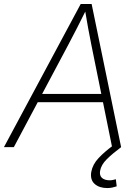

<svg xmlns="http://www.w3.org/2000/svg" viewBox="-41 -748 704 976"><path d="M-21 0 369.1 -727.5H424.8L574.7 0H528.8L423.3 -520.5Q415.5 -559.1 407 -605.2Q398.4 -651.4 389.2 -708H401.9Q374 -652.3 350.8 -606.2Q327.6 -560.1 306.2 -520.5L29.3 0ZM132.8 -228.5 140.1 -270.5H502.9L496.1 -228.5ZM504.4 208Q463.9 208 440.2 187Q416.5 166 422.9 126Q429.7 87.9 460.2 55.4Q490.7 22.9 535.2 -9.3L574.7 0Q530.3 33.2 501.7 61.5Q473.1 89.8 467.8 120.6Q463.9 144.5 477.5 156.5Q491.2 168.5 517.1 168.5Q525.4 168.5 533.2 166.7Q541 165 547.9 163.1L552.2 199.2Q542 202.6 530 205.3Q518.1 208 504.4 208Z"/></svg>

Font: Inter 20pt ExtraLight
Style: Italic
Weight: 250
Italic angle: -9.3988°
Version: Version 4.001;git-66647c0bb